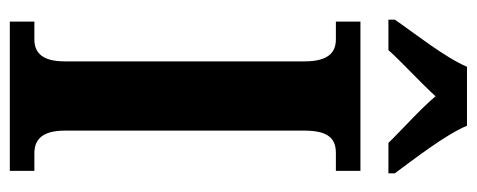

<svg xmlns="http://www.w3.org/2000/svg" viewBox="-310 -661 971 391"><g transform="rotate(90 175.5 -465.5)"><path d="M20 -784V-771H82C105 -797 149 -837 176 -867C201 -837 246 -797 271 -771H333V-784C305 -822 255 -886 236 -931H116C97 -886 46 -822 20 -784ZM24 0H328V-50H292C266 -50 246 -64 246 -112V-600C246 -652 265 -664 292 -664H328V-714H24V-664H60C84 -664 105 -652 105 -600V-112C105 -62 84 -50 60 -50H24Z"/></g></svg>

Font: Noto Serif Armenian Condensed
Style: Bold
Weight: 700
Width: 3
Designer: Monotype Design Team
Foundry: Monotype Imaging Inc.
Version: Version 2.008